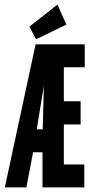

<svg xmlns="http://www.w3.org/2000/svg" viewBox="-20 -816 390 836"><path d="M1 0 135 -623H349V-523H258V-375H331V-274H258V-100H347V0H165V-153H124L95 0ZM140 -253H166L171 -442ZM137 -645 108 -700 230 -796 269 -709Z"/></svg>

Font: Inconsolata ExtraCondensed Black
Style: Regular
Weight: 900
Width: 2
Monospace: yes
Designer: Raph Levien, Cyreal, Brenton Simpson
Foundry: Raph Levien, Cyreal, Google
Version: Version 3.001; ttfautohint (v1.8.2.53-6de2)